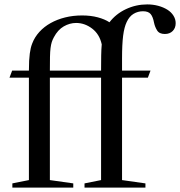

<svg xmlns="http://www.w3.org/2000/svg" viewBox="-20 -850 816 870"><path d="M35 -530 23 -498H111V-34L36 -19V0H312V-19L206 -34V-498H438V-34L363 -19V0H639V-19L533 -34V-498H650L662 -530H533V-585C533 -628.3 534.7 -662.8 538 -688.5C541.3 -714.2 546.7 -734.7 554 -750C562 -767.3 572.5 -779.8 585.5 -787.5C598.5 -795.2 612.7 -799 628 -799C644 -799 655.5 -794.8 662.5 -786.5C669.5 -778.2 674.7 -765 678 -747C680.7 -734.3 685.3 -722.7 692 -712C698.7 -701.3 710.3 -696 727 -696C741.7 -696 753.5 -700.5 762.5 -709.5C771.5 -718.5 776 -730.3 776 -745C776 -757 772.7 -768.3 766 -779C759.3 -789.7 750.2 -798.7 738.5 -806C726.8 -813.3 713.2 -819.2 697.5 -823.5C681.8 -827.8 665 -830 647 -830C613 -830 580.8 -822.8 550.5 -808.5C520.2 -794.2 495.3 -774.3 476 -749C462 -758.3 444.3 -765.8 423 -771.5C401.7 -777.2 378 -780 352 -780C324.7 -780 299 -777 275 -771C251 -765 229.2 -756.5 209.5 -745.5C189.8 -734.5 172.8 -721.2 158.5 -705.5C144.2 -689.8 133.3 -672.3 126 -653C123.3 -646.3 121.2 -639.5 119.5 -632.5C117.8 -625.5 116.3 -617.2 115 -607.5C113.7 -597.8 112.7 -586.8 112 -574.5C111.3 -562.2 111 -547.3 111 -530ZM438 -530H206C206 -555.3 206.2 -576 206.5 -592C206.8 -608 207.7 -621.3 209 -632C210.3 -642.7 212.2 -651.7 214.5 -659C216.8 -666.3 220 -673.7 224 -681C236 -703.7 251 -720.2 269 -730.5C287 -740.8 305.7 -746 325 -746C351 -746 375.2 -737.5 397.5 -720.5C419.8 -703.5 434.3 -679.7 441 -649C439.7 -634.3 438.8 -617.3 438.5 -598C438.2 -578.7 438 -556 438 -530Z"/></svg>

Font: Libre Caslon Text
Style: Regular
Weight: 400
Designer: Pablo Impallari, Rodrigo Fuenzalida
Foundry: Pablo Impallari, Rodrigo Fuenzalida
Version: Version 1.000; ttfautohint (v0.93) -l 8 -r 50 -G 200 -x 14 -